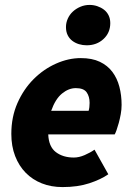

<svg xmlns="http://www.w3.org/2000/svg" viewBox="-20 -748 542 780"><path d="M26 -204Q26 -273 51 -329.5Q76 -386 116.5 -426.5Q157 -467 207.5 -489.5Q258 -512 308 -512Q354 -512 385.5 -497Q417 -482 436.5 -456Q456 -430 465 -395.5Q474 -361 474 -322Q474 -303 470.5 -284Q467 -265 462.5 -248.5Q458 -232 453.5 -219.5Q449 -207 446 -202H176Q178 -152 207 -130Q236 -108 280 -108Q301 -108 324 -118Q347 -128 364 -140L420 -40Q390 -19 343 -3.5Q296 12 234 12Q188 12 150 -3Q112 -18 84.5 -46Q57 -74 41.5 -114Q26 -154 26 -204ZM188 -298H340Q342 -304 343 -312.5Q344 -321 344 -330Q344 -356 332 -373Q320 -390 288 -390Q259 -390 232 -368Q205 -346 188 -298ZM332 -564Q316 -564 301 -568.5Q286 -573 274 -582Q262 -591 255 -605Q248 -619 248 -638Q248 -656 255.5 -672.5Q263 -689 276 -701Q289 -713 306.5 -720.5Q324 -728 344 -728Q360 -728 375 -723Q390 -718 402 -709Q414 -700 421 -686Q428 -672 428 -654Q428 -615 400.5 -589.5Q373 -564 332 -564Z"/></svg>

Font: mr_Source Sans Pro
Style: Italic
Weight: 900
Italic angle: -11°
Designer: Paul D. Hunt
Foundry: Adobe Systems Incorporated
Version: Version 1.076;July 10, 2024;FontCreator 11.5.0.2430 64-bit